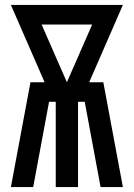

<svg xmlns="http://www.w3.org/2000/svg" viewBox="-20 -755 540 775"><path d="M24 0 103 -423H160L24 -735H476L340 -423H397L476 0H386L322 -344H295V0H205V-344H178L114 0ZM250 -423 352 -656H148Z"/></svg>

Font: Iosevka Term Semibold
Style: Regular
Weight: 600
Monospace: yes
Designer: Belleve Invis
Foundry: Belleve Invis
Version: Version 31.4.0